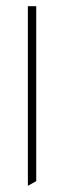

<svg xmlns="http://www.w3.org/2000/svg" viewBox="-20 -585 207 620"><path d="M70 15V-565H97V0Z"/></svg>

Font: Tajawal ExtraLight
Style: Regular
Weight: 275
Designer: Boutros Fonts
Foundry: Created by Boutros International 2017
Version: Version 1.700